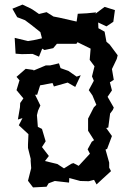

<svg xmlns="http://www.w3.org/2000/svg" viewBox="-20 -776 577 837"><path d="M92 -476 52 -441 65 -426 52 -383 82 -347 68 -327 67 -308 58 -255 78 -261 62 -230 104 -191 102 -146V-131L116 -75L113 -83L116 -43L102 12L124 41L183 38L192 23L219 13L281 20L282 0L330 13L367 14L390 8L401 28L429 2L464 -30L456 -45V-67L440 -124L447 -127L468 -183L443 -218L452 -220L460 -281L472 -297L476 -307L449 -354L468 -382L459 -417L476 -428L468 -475L489 -519L493 -535L458 -582L444 -594L436 -638L409 -653L408 -678L444 -661L474 -681L481 -732L436 -746L396 -716L399 -722L358 -718L319 -716L314 -682L239 -699L213 -704L183 -723L150 -715L127 -731L114 -739L78 -756L34 -738L55 -701L89 -688L117 -667L156 -636L163 -609L127 -601L102 -597L44 -611L48 -542L75 -540L122 -541L150 -529L164 -564L174 -558L212 -566L228 -585H313L318 -592L375 -564L371 -515L392 -487L381 -443L389 -424L367 -383L383 -360L400 -319L389 -308L364 -259V-206L390 -165L380 -158L362 -125L372 -106L323 -53L300 -65L291 -62L259 -42L230 -61L176 -74L193 -96L163 -135L179 -160L163 -214L145 -223L141 -274L146 -294L156 -316L133 -363H142L155 -404L209 -414L215 -399L275 -416L308 -397L332 -448L314 -442L278 -467L244 -479L237 -500L199 -491H180L125 -468L127 -471Z"/></svg>

Font: チョークS
Style: Regular
Weight: 400
Designer: [Stick] Fontworks Inc.
Foundry: [Stick] Fontworks Inc.
Version: Version 1.200;FEAKit 1.0